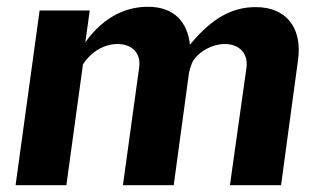

<svg xmlns="http://www.w3.org/2000/svg" viewBox="-20 -547 942 567"><path d="M26 0H176L225 -357C250 -395 288 -417 327 -417C369 -417 397 -391 391 -348L343 0H493L538 -331C540 -341 542 -348 547 -361C561 -391 604 -417 644 -417C685 -417 713 -391 708 -348L659 0H810L860 -369C874 -468 822 -526 736 -526C681 -526 617 -508 541 -415C534 -479 497 -527 417 -527C361 -527 291 -505 232 -422L245 -516H97Z"/></svg>

Font: United Sans
Style: Bold Italic
Weight: 700
Italic angle: -8°
Designer: Pablo Impallari, Rodrigo Fuenzalida (Modified by Dan O. Williams)
Version: Version 1.000;PS 001.000;hotconv 1.0.88;makeotf.lib2.5.64775